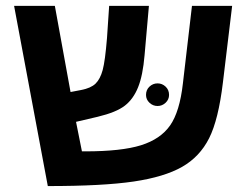

<svg xmlns="http://www.w3.org/2000/svg" viewBox="-20 -626 845 651"><path d="M350.1 -606H484.9L470.2 -439Q464.4 -370.1 448.2 -330.1Q432.1 -290 403.1 -267.6Q374 -245.1 311 -230L237.8 -212.9L257.8 -112.8H269.5Q391.6 -112.8 458 -133.5Q524.4 -154.3 556.9 -200.9Q589.4 -247.6 600.1 -342.8L630.9 -606H767.1L735.8 -346.2Q720.7 -220.2 689 -157.2Q657.2 -94.2 597.2 -60.1Q537.1 -25.9 433.1 -10.5Q329.1 4.9 142.1 4.9L27.8 -606H166L219.2 -314L254.9 -320.8Q288.1 -327.1 304 -342.5Q319.8 -357.9 328.1 -388.4Q336.4 -418.9 342.8 -497.1ZM475.1 -304.2Q475.1 -321.3 486.8 -332.3Q498.5 -343.3 514.2 -343.3Q529.8 -343.3 541.5 -332.3Q553.2 -321.3 553.2 -304.2Q553.2 -288.6 541.5 -277.6Q529.8 -266.6 514.2 -266.6Q498.5 -266.6 486.8 -277.6Q475.1 -288.6 475.1 -304.2Z"/></svg>

Font: Arial
Style: Bold
Weight: 700
Designer: Steve Matteson
Foundry: Ascender Corporation
Version: Version 2.00.3